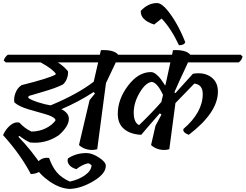

<svg xmlns="http://www.w3.org/2000/svg" viewBox="-24 -978 1602 1252"><path d="M425 -203Q425 -154 359 -96Q273 -38 172 -49Q140 -63 102 -92L96 -86Q179 -1 254 111Q254 129 231.5 142.5Q209 156 177 157Q112 32 -4 -97Q13 -136 43 -161Q73 -186 103 -178Q135 -142 181 -120Q233 -121 274.5 -141.5Q316 -162 338 -193L336 -201Q321 -220 270.5 -234Q220 -248 160.5 -265.5Q101 -283 70 -310Q64 -338 77 -372Q90 -406 117 -423Q290 -466 337 -491L340 -497Q317 -530 241 -571H14L0 -584Q10 -609 27 -621H627L634 -651Q719 -655 747 -621H860L872 -609Q865 -583 847 -571H731L667 -436L610 -5Q578 4 546 -3.5Q514 -11 491 -32L560 -325L595 -368L587 -378Q483 -311 376 -266Q425 -242 425 -203ZM587 -445 616 -571H353Q390 -548 419 -514Q422 -493 413 -467.5Q404 -442 386 -427Q341 -404 258 -380Q175 -356 163 -352L160 -340Q180 -325 226 -310.5Q272 -296 306 -291Q480 -363 587 -445Z M540 20Q576 20 621 49Q666 78 666 103Q666 155 585.5 203Q505 251 431 254Q366 251 300 205.5Q234 160 203 104Q239 43 296 52Q316 109 346 145Q376 181 431 206Q488 194 529.5 165Q571 136 573 100Q561 88 550 87Q514 94 474 125Q442 116 427 96.5Q412 77 419 55Q472 20 540 20Z M1202 -571Q1136 -430 1113 -376L1120 -371Q1218 -479 1234 -497Q1305 -509 1351 -476.5Q1397 -444 1397 -381Q1397 -244 1207 -99Q1166 -114 1172 -137Q1298 -245 1298 -365Q1298 -427 1243 -433Q1232 -421 1187.5 -375.5Q1143 -330 1120 -306L1080 -5Q1048 4 1016 -3.5Q984 -11 961 -32L990 -158L1029 -231L1018 -239Q943 -154 897 -99Q827 -102 785.5 -136.5Q744 -171 744 -235Q744 -331 811 -419.5Q878 -508 960 -508Q977 -508 995 -493Q1013 -478 1023.5 -463.5Q1034 -449 1052 -422L1055 -424L1087 -571H728L715 -584Q723 -608 742 -621H1098L1104 -651Q1189 -655 1217 -621H1546L1558 -609Q1551 -583 1532 -571ZM883 -162Q971 -247 1028 -313L1039 -359Q1002 -439 966 -444Q925 -439 886.5 -373.5Q848 -308 848 -243.5Q848 -179 883 -162Z M1000 -958Q1029 -958 1067 -912Q1134 -830 1184 -703Q1177 -683 1143 -683Q1092 -792 1030 -857L981 -818Q890 -848 894 -907Q941 -958 1000 -958Z"/></svg>

Font: Tillana Medium
Style: Regular
Weight: 500
Designer: Lipi Raval (Devanagari, Latin), Jonny Pinhorn (Latin)
Foundry: Indian Type Foundry
Version: Version 2.003;PS 1.0;hotconv 1.0.79;makeotf.lib2.5.61930; tt